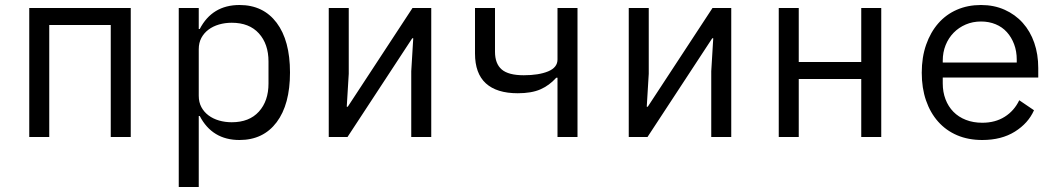

<svg xmlns="http://www.w3.org/2000/svg" viewBox="-20 -548 4240 768"><path d="M97 -516H503V0H423V-448H177V0H97Z M695 -516H775V-432H779Q829 -528 938 -528Q1033 -528 1086.5 -457Q1140 -386 1140 -258Q1140 -130 1086.5 -59Q1033 12 938 12Q829 12 779 -84H775V200H695ZM907 -59Q977 -59 1015.5 -101.5Q1054 -144 1054 -214V-302Q1054 -372 1015.5 -414.5Q977 -457 907 -457Q880 -457 856 -450Q832 -443 814 -429.5Q796 -416 785.5 -396.5Q775 -377 775 -351V-165Q775 -139 785.5 -119.5Q796 -100 814 -86.5Q832 -73 856 -66Q880 -59 907 -59Z M1295 -516H1375V-253L1367 -121H1371L1630 -516H1705V0H1625V-263L1633 -395H1629L1370 0H1295Z M2210 -237H2205Q2177 -206 2141.5 -190.5Q2106 -175 2051 -175Q1967 -175 1923.5 -214.5Q1880 -254 1880 -334V-516H1960V-341Q1960 -293 1987 -270Q2014 -247 2075 -247Q2135 -247 2172.5 -262.5Q2210 -278 2210 -310V-516H2290V0H2210Z M2495 -516H2575V-253L2567 -121H2571L2830 -516H2905V0H2825V-263L2833 -395H2829L2570 0H2495Z M3095 -516H3175V-300H3425V-516H3505V0H3425V-232H3175V0H3095Z M3909 12Q3853 12 3808.5 -7Q3764 -26 3732.5 -61.5Q3701 -97 3684 -146.5Q3667 -196 3667 -257Q3667 -319 3684.5 -369Q3702 -419 3733 -454.5Q3764 -490 3807.5 -509Q3851 -528 3904 -528Q3956 -528 3998.5 -509Q4041 -490 4071 -456.5Q4101 -423 4117 -377Q4133 -331 4133 -276V-238H3751V-214Q3751 -180 3762 -151Q3773 -122 3793.5 -101Q3814 -80 3843.5 -68.5Q3873 -57 3909 -57Q3961 -57 3999 -81Q4037 -105 4057 -147L4116 -107Q4093 -55 4039.5 -21.5Q3986 12 3909 12ZM3904 -462Q3871 -462 3843 -450Q3815 -438 3794.5 -417Q3774 -396 3762.5 -367.5Q3751 -339 3751 -305V-298H4047V-309Q4047 -343 4036.5 -371Q4026 -399 4007.5 -419.5Q3989 -440 3962.5 -451Q3936 -462 3904 -462Z"/></svg>

Font: PlemolJP35 Console
Style: Regular
Weight: 400
Version: v2.0.3; ttfautohint (v1.8.4.7-5d5b-dirty) -l 6 -r 45 -G 200 